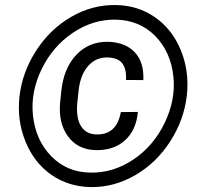

<svg xmlns="http://www.w3.org/2000/svg" viewBox="-20 -741 807 771"><path d="M533.7 -291.5Q526.9 -217.8 481.4 -177Q436 -136.2 363.3 -138.2Q292.5 -140.1 253.4 -192.9Q214.4 -245.6 221.2 -327.1L226.1 -375Q235.8 -467.3 286.4 -520.8Q336.9 -574.2 413.6 -573.2Q482.9 -571.3 520.8 -531.5Q558.6 -491.7 555.7 -419.4L485.8 -419.9Q488.8 -461.4 471.9 -485.4Q455.1 -509.3 411.1 -510.3Q364.7 -511.2 333.7 -475.8Q302.7 -440.4 295.7 -378.2Q288.6 -315.9 289.1 -301.3L290 -284.2Q293.5 -246.6 312.7 -224.6Q332 -202.6 365.2 -201.2Q448.2 -197.8 465.3 -291ZM112.3 -278.3Q123 -177.2 186.5 -113Q250 -48.8 342.8 -47.9Q434.1 -45.9 515.4 -100.3Q596.7 -154.8 641.4 -247.8Q686 -340.8 676.3 -433.6Q665.5 -533.7 603 -596.7Q540.5 -659.7 446.3 -662.1Q354 -664.1 272.7 -609.4Q191.4 -554.7 147 -462.9Q102.5 -371.1 112.3 -278.3ZM58.1 -352.5Q68.8 -449.7 124.5 -536.6Q180.2 -623.5 265.6 -673.1Q351.1 -722.7 445.8 -720.7Q532.7 -719.7 602.1 -671.9Q671.4 -624 706.1 -539.3Q740.7 -454.6 730.5 -358.9Q719.2 -259.8 663.6 -173.3Q607.9 -86.9 523.9 -38.1Q439.9 10.7 348.1 10.3H343.3Q253.9 8.3 185.5 -39.6Q117.2 -87.4 82.5 -172.1Q47.9 -256.8 58.1 -352.5Z"/></svg>

Font: RobotoDraft
Style: Italic
Weight: 400
Italic angle: -12°
Version: Version 2.001101; 2014